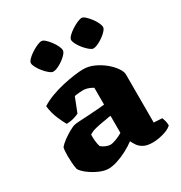

<svg xmlns="http://www.w3.org/2000/svg" viewBox="-172 -852 918 976"><g transform="rotate(-30 287.0 -363.5)"><path d="M185 3Q160 3 130.5 -10Q101 -23 76.5 -41.5Q52 -60 42 -77Q38 -95 36.5 -117.5Q35 -140 35 -157Q35 -173 36 -185.5Q37 -198 39 -206Q51 -221 71.5 -236Q92 -251 112 -262Q132 -273 141 -276Q151 -279 175.5 -280.5Q200 -282 223 -283Q258 -285 287 -287.5Q316 -290 326 -291V-390Q307 -401 293.5 -404.5Q280 -408 270 -408Q261 -408 244.5 -406.5Q228 -405 219 -403L186 -319Q179 -315 159 -308.5Q139 -302 113 -301Q103 -317 87.5 -353Q72 -389 67 -431Q93 -448 127.5 -461Q162 -474 199 -482.5Q236 -491 269 -495.5Q302 -500 323 -500Q355 -500 386 -486Q417 -472 442.5 -451Q468 -430 483.5 -407.5Q499 -385 499 -368V-86L548 -83Q551 -76 554.5 -63.5Q558 -51 558 -35Q547 -24 527 -16Q507 -8 485 -4Q463 0 446 0Q412 0 392.5 -10.5Q373 -21 363 -36Q353 -51 347 -64Q325 -47 295.5 -31.5Q266 -16 236.5 -6.5Q207 3 185 3ZM252 -98Q266 -98 288 -106.5Q310 -115 326 -125V-225Q316 -225 306 -222.5Q296 -220 280 -218Q256 -214 233 -208.5Q210 -203 193 -192Q192 -176 194 -155.5Q196 -135 201 -120Q212 -110 227 -104Q242 -98 252 -98ZM422 -565Q414 -565 401 -575.5Q388 -586 375 -601.5Q362 -617 353.5 -633Q345 -649 345 -659Q345 -668 356.5 -680Q368 -692 385.5 -703.5Q403 -715 420 -722.5Q437 -730 447 -730Q456 -730 468 -719Q480 -708 492 -692.5Q504 -677 511.5 -661Q519 -645 519 -635Q519 -624 501 -607Q483 -590 460 -577.5Q437 -565 422 -565ZM187 -565Q178 -565 165 -575.5Q152 -586 139 -601.5Q126 -617 117.5 -633Q109 -649 109 -659Q109 -668 120.5 -680Q132 -692 149.5 -703.5Q167 -715 184 -722.5Q201 -730 211 -730Q220 -730 232 -719.5Q244 -709 256 -693Q268 -677 275.5 -661.5Q283 -646 283 -635Q283 -624 265.5 -607Q248 -590 225 -577.5Q202 -565 187 -565Z"/></g></svg>

Font: Texturina Black
Style: Regular
Weight: 900
Designer: Guillermo Torres Carreño
Foundry: Omnibus-Type
Version: Version 1.002; ttfautohint (v1.8.3)